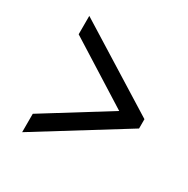

<svg xmlns="http://www.w3.org/2000/svg" viewBox="-124 -724 715 732"><g transform="rotate(30 233.5 -358.0)"><path d="M66 -102V-183L346 -357L66 -533V-614L445 -378V-337Z"/></g></svg>

Font: Noto Serif Tamil Condensed ExtraBold
Style: Italic
Weight: 800
Width: 3
Italic angle: -12°
Designer: Indian Type Foundry, Tom Grace, and the Monotype Design Team
Foundry: Monotype Imaging Inc.
Version: Version 2.003; ttfautohint (v1.8.4.7-5d5b)